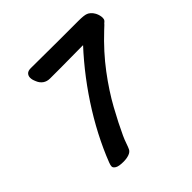

<svg xmlns="http://www.w3.org/2000/svg" viewBox="-147 -657 788 788"><g transform="rotate(-45 247.0 -262.5)"><path d="M116 -480Q112 -489 110.5 -495Q109 -501 109 -507Q109 -518 116 -525.5Q123 -533 139 -533Q169 -533 217.5 -532.5Q266 -532 309 -532Q345 -532 371.5 -532Q398 -532 414 -532Q447 -532 459 -527Q465 -525 472.5 -518.5Q480 -512 486 -501Q494 -485 494 -470Q494 -462 490 -457Q486 -452 482 -450Q479 -448 469.5 -446.5Q460 -445 455 -445Q433 -445 417.5 -445.5Q402 -446 387 -447Q372 -448 349 -448Q324 -448 290.5 -447.5Q257 -447 223.5 -447Q190 -447 165 -447Q147 -447 134.5 -456Q122 -465 116 -480ZM137 8Q110 8 99 1.5Q88 -5 88 -13Q88 -20 92.5 -31.5Q97 -43 104 -60Q154 -178 232 -291Q310 -404 406 -498Q412 -505 422.5 -509.5Q433 -514 443 -514Q461 -514 476.5 -496.5Q492 -479 492 -468Q492 -460 487 -455Q481 -447 462 -430Q397 -369 348.5 -304.5Q300 -240 266.5 -179Q233 -118 211 -70Q204 -55 198 -37.5Q192 -20 188 -12Q183 -2 169 3Q155 8 137 8Z"/></g></svg>

Font: Lisu Bosa SemiBold
Style: Italic
Weight: 600
Italic angle: -19°
Designer: David Morse, Annie Olsen, Victor Gaultney, Frank Grießhammer (Latin)
Foundry: SIL International
Version: Version 2.000